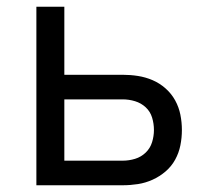

<svg xmlns="http://www.w3.org/2000/svg" viewBox="-20 -550 640 570"><path d="M88 0V-530H171V-328H344Q367 -328 389.5 -324.5Q412 -321 433 -312Q454 -303 471.5 -287.5Q489 -272 500 -252Q511 -232 515.5 -209.5Q520 -187 520 -164Q520 -141 515.5 -118.5Q511 -96 500 -76Q489 -56 471.5 -41Q454 -26 433 -16.5Q412 -7 389.5 -3.5Q367 0 344 0ZM171 -73H344Q363 -73 381 -78.5Q399 -84 412.5 -97Q426 -110 431.5 -128Q437 -146 437 -164Q437 -183 431.5 -201Q426 -219 412.5 -231.5Q399 -244 381 -249.5Q363 -255 344 -255H171Z"/></svg>

Font: Iosevka Curly Extended
Style: Regular
Weight: 400
Width: 7
Monospace: yes
Designer: Belleve Invis
Foundry: Belleve Invis
Version: Version 11.1.0; ttfautohint (v1.8.3)